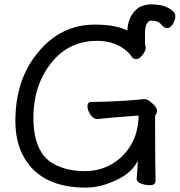

<svg xmlns="http://www.w3.org/2000/svg" viewBox="-20 -831 818 874"><path d="M371 23Q171 23 92 -110Q50 -180 50 -280Q50 -467 151 -590Q255 -719 412 -719Q506 -719 560 -692Q562 -753 601 -788Q625 -811 671 -811Q717 -811 747.5 -794.5Q778 -778 778 -758Q778 -739 766.5 -721Q755 -703 741 -703Q727 -703 713.5 -720Q700 -737 669 -737Q640 -737 640 -674V-629Q643 -624 643 -613Q643 -599 628.5 -580.5Q614 -562 601 -562Q587 -562 581 -571Q568 -592 541 -611Q492 -645 421 -645Q292 -645 212 -543Q132 -441 132 -295Q132 -122 242 -76Q296 -52 366 -52Q434 -52 489 -84Q544 -116 578 -174Q610 -231 611 -305Q470 -295 423 -289Q405 -289 391.5 -309.5Q378 -330 378 -347Q378 -367 396 -367Q454 -367 542 -372Q611 -377 620.5 -378.5Q630 -380 638 -380Q648 -380 662 -370Q695 -345 695 -326Q695 -317 690.5 -312Q686 -307 686 -298Q686 -92 688 -7Q688 12 662 12Q641 12 621.5 4.5Q602 -3 602 -17Q607 -70 607 -99Q574 -30 465 7Q417 23 371 23Z"/></svg>

Font: LXGW WenKai Medium
Style: Regular
Weight: 500
Designer: LXGW / Fontworks Inc.
Foundry: LXGW / Fontworks Inc.
Version: Version 1.501; October 10, 2024